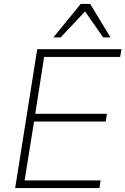

<svg xmlns="http://www.w3.org/2000/svg" viewBox="-20 -955 637 975"><path d="M57 0 169 -705H597L590 -666H204L159 -377H523L517 -338H153L105 -39H491L485 0ZM251 -765 390 -935H438L541 -765H504L412 -897L288 -765Z"/></svg>

Font: Mulish ExtraLight ExtraLight
Style: Italic
Weight: 250
Italic angle: -9°
Version: Version 3.603